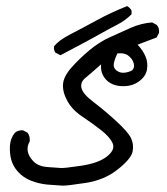

<svg xmlns="http://www.w3.org/2000/svg" viewBox="-20 -429 540 622"><path d="M132.8 168.9Q104.5 166 80.1 156.2Q55.7 146.5 39.1 128.4Q22.5 110.4 16.6 88.9Q10.7 67.4 12.2 43Q13.7 18.6 28.3 1Q38.1 -7.8 54.7 -6.8L69.3 1Q78.1 12.7 76.2 29.3Q67.4 43.9 69.8 60.5Q72.3 77.1 88.4 93.8Q104.5 110.4 135.7 112.3Q167 114.3 177.2 115.2Q187.5 116.2 243.2 107.9Q298.8 99.6 326.2 78.1Q353.5 56.6 345.2 36.1Q336.9 15.6 307.6 -7.3Q278.3 -30.3 246.6 -51.3Q214.8 -72.3 198.7 -101.1Q182.6 -129.9 184.1 -155.3Q185.5 -180.7 211.4 -210Q237.3 -239.3 269.5 -266.1Q301.8 -293 336.4 -308.6Q371.1 -324.2 403.8 -338.9Q436.5 -353.5 472.7 -356.4L487.3 -348.6Q497.1 -338.9 495.1 -322.3L487.3 -307.6Q457 -295.9 425.8 -284.2Q442.4 -266.6 451.2 -246.6Q460 -226.6 456.1 -203.6Q452.1 -180.7 429.2 -164.6Q406.2 -148.4 374 -149.9Q341.8 -151.4 323.2 -171.4Q304.7 -191.4 307.6 -220.7Q273.4 -190.4 256.3 -176.3Q239.3 -162.1 244.1 -143.1Q249 -124 282.7 -98.6Q316.4 -73.2 355.5 -37.6Q394.5 -2 404.3 18.1Q414.1 38.1 409.7 61.5Q405.3 85 361.8 119.6Q318.4 154.3 257.3 163.6Q196.3 172.9 182.6 172.4Q168.9 171.9 132.8 168.9ZM408.2 -201.2Q417 -210 413.1 -224.1Q409.2 -238.3 396 -248.5Q382.8 -258.8 360.4 -255.9Q350.6 -235.4 348.6 -222.2Q346.7 -209 357.4 -200.7Q368.2 -192.4 381.8 -193.4Q395.5 -194.3 408.2 -201.2ZM175.8 -250 159.2 -258.8Q153.3 -267.6 155.3 -279.3Q170.9 -298.8 207 -317.4Q243.2 -335.9 291.5 -362.3Q339.8 -388.7 391.6 -409.2Q401.4 -404.3 406.2 -394.5V-382.8Q385.7 -362.3 359.9 -349.1Q334 -335.9 304.7 -319.3Q275.4 -302.7 242.2 -285.2Q209 -267.6 175.8 -250Z"/></svg>

Font: JasonHandwriting4
Style: Regular
Weight: 400
Version: Version 1.01.21